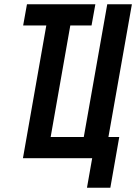

<svg xmlns="http://www.w3.org/2000/svg" viewBox="-20 -745 641 904"><path d="M541.5 -100 499.5 139H389.5L414 0H88L198 -625H89L107 -725H429L411 -625H311L218.5 -100H374.5L485 -725H601L490.5 -100Z"/></svg>

Font: JuliaMono Medium
Style: Italic
Weight: 500
Italic angle: -9°
Monospace: yes
Designer: cormullion
Foundry: corm
Version: Version 0.054; ttfautohint (v1.8.4)